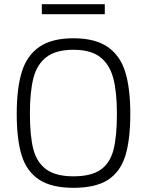

<svg xmlns="http://www.w3.org/2000/svg" viewBox="-20 -888 703 918"><path d="M60 -344Q60 -465 84 -543.5Q108 -622 167.5 -663.5Q227 -705 331 -705Q435 -705 495 -663.5Q555 -622 579 -543.5Q603 -465 603 -344Q603 -219 579 -142.5Q555 -66 496 -28Q437 10 331 10Q226 10 166.5 -29.5Q107 -69 83.5 -145.5Q60 -222 60 -344ZM539 -344Q539 -449 521.5 -514.5Q504 -580 459 -615Q414 -650 331 -650Q248 -650 202.5 -615.5Q157 -581 140 -515.5Q123 -450 123 -344Q123 -238 139.5 -174.5Q156 -111 201.5 -78Q247 -45 331 -45Q416 -45 461 -76.5Q506 -108 522.5 -171.5Q539 -235 539 -344ZM180 -868H481V-820H180Z"/></svg>

Font: Cairo Light
Style: Regular
Weight: 300
Designer: Mohamed Gaber, Accademia di Belle Arti di Urbino and others
Foundry: Kief Type Foundry, Accademia di Belle Arti di Urbino and others
Version: Version 3.011